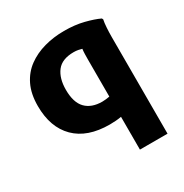

<svg xmlns="http://www.w3.org/2000/svg" viewBox="-177 -703 1018 1060"><g transform="rotate(-30 332.0 -173.5)"><path d="M412 215V6Q396 9 376.5 10.5Q357 12 338 12Q196 12 120 -63.5Q44 -139 44 -275Q44 -352 70.5 -406.5Q97 -461 143.5 -495Q190 -529 250 -545.5Q310 -562 376 -562Q445 -562 500.5 -548Q556 -534 592 -517L596 -509Q592 -491 590 -461.5Q588 -432 588 -401.5Q588 -371 588 -351V215ZM223 -275Q223 -194 260 -156Q297 -118 365 -118Q377 -118 389 -119.5Q401 -121 412 -123V-357Q412 -376 412.5 -393.5Q413 -411 415 -426Q405 -429 392 -431.5Q379 -434 364 -434Q289 -434 256 -391Q223 -348 223 -275Z"/></g></svg>

Font: Kufam
Style: Bold
Weight: 700
Designer: Wael Morcos, Artur Schmal
Foundry: Original Type
Version: Version 1.300; ttfautohint (v1.8.3)